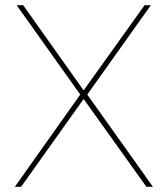

<svg xmlns="http://www.w3.org/2000/svg" viewBox="-20 -717 643 737"><path d="M288 -354 44 -697H69L301 -370L535 -697H559L315 -354L567 0H542L301 -337L61 0H37Z"/></svg>

Font: Hanken Grotesk Thin
Style: Regular
Weight: 100
Designer: Alfredo Marco Pradil
Foundry: Hanken Design Co.
Version: Version 3.014